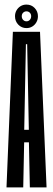

<svg xmlns="http://www.w3.org/2000/svg" viewBox="-20 -813 232 833"><path d="M8.2 0 35.9 -675H153.6L182 0H109.5L105.5 -195.4H84.8L80.8 0ZM85.1 -249.9H105.1L97.9 -621.2H92.4ZM94.8 -691.1Q73.9 -691.1 59.5 -705.9Q45.1 -720.7 45.1 -742.6Q45.1 -756.4 51.5 -767.8Q57.9 -779.2 69.2 -786.2Q80.4 -793.1 94.8 -793.1Q116.2 -793.1 130.4 -778.3Q144.6 -763.4 144.6 -742.6Q144.6 -728.3 138 -716.7Q131.5 -705 120.3 -698.1Q109.1 -691.1 94.8 -691.1ZM94.8 -720.5Q103.5 -720.5 109.3 -726.8Q115.2 -733.1 115.2 -742.6Q115.2 -752 109.3 -757.9Q103.5 -763.8 94.8 -763.8Q86.4 -763.8 80.4 -757.9Q74.4 -752 74.4 -742.6Q74.4 -733.1 80.4 -726.8Q86.4 -720.5 94.8 -720.5Z"/></svg>

Font: Anybody UltraCondensed Thin
Style: Regular
Weight: 100
Width: 1
Designer: Tyler Finck
Foundry: Etcetera Type Company
Version: Version 1.110